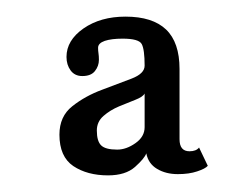

<svg xmlns="http://www.w3.org/2000/svg" viewBox="-20 -776 294 231"><path d="M110 -565Q85 -565 68.2 -576.2Q51.5 -587.5 51.5 -614Q51.5 -636 67 -648.2Q82.5 -660.5 102.8 -668Q123 -675.5 138.5 -681.5Q154 -687.5 154 -697Q154 -716.5 150.5 -723Q147 -729.5 127.5 -729.5Q114 -729.5 106 -726.8Q98 -724 98 -718.5Q98 -715 98.5 -711.8Q99 -708.5 99 -704Q99 -696.5 94.2 -690.5Q89.5 -684.5 79 -684.5Q70 -684.5 65 -691.2Q60 -698 60 -707.5Q60 -727.5 80.5 -741.8Q101 -756 131 -756Q163.5 -756 179.8 -740.5Q196 -725 196 -693V-608.5Q196 -594 208 -594Q216 -594 219.5 -598.5L230 -576.5Q227 -573 217.2 -569.8Q207.5 -566.5 194 -566.5Q179.5 -566.5 169 -572.8Q158.5 -579 156 -591.5Q154 -585.5 142.5 -575.2Q131 -565 110 -565ZM121 -596Q132 -596 143 -603.8Q154 -611.5 154 -623V-663.5Q152 -659.5 143 -656Q134 -652.5 123.2 -648Q112.5 -643.5 104.5 -636.5Q96.5 -629.5 96.5 -619Q96.5 -606 101.8 -601Q107 -596 121 -596Z"/></svg>

Font: Imbue Thin 10pt Light
Style: Regular
Weight: 300
Version: Version 1.102